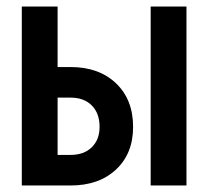

<svg xmlns="http://www.w3.org/2000/svg" viewBox="-20 -570 640 590"><path d="M47 0V-550H157V-364H197Q284 -364 336.5 -314Q389 -264 389 -180Q389 -98 336.5 -49Q284 0 197 0ZM443 0V-550H553V0ZM157 -94H197Q238 -94 262 -117.5Q286 -141 286 -180Q286 -222 262 -246Q238 -270 197 -270H157Z"/></svg>

Font: Pitagon Sans Mono
Style: Bold
Weight: 700
Monospace: yes
Designer: Travis Tran
Foundry: Pitagon
Version: Version 1.001; ttfautohint (v1.8.4.7-5d5b);gftools[0.9.26]